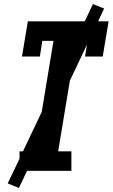

<svg xmlns="http://www.w3.org/2000/svg" viewBox="-20 -840 554 944"><path d="M76 0V-96H153L243 -639H188L176 -562H88L117 -735H514L485 -562H398L411 -639H356L266 -96H331V0ZM73 84 18 62 437 -820 492 -798Z"/></svg>

Font: Iosevka Gothic
Style: Bold Italic
Weight: 700
Italic angle: -9°
Monospace: yes
Designer: Belleve Invis
Foundry: Belleve Invis
Version: Version 15.5.1; ttfautohint (v1.8.4)